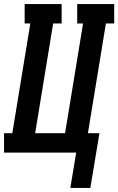

<svg xmlns="http://www.w3.org/2000/svg" viewBox="-38 -755 585 950"><path d="M310 175 339 0H-18V-96H23L112 -639H84V-735H267V-639H225L136 -96H284L373 -639H344V-735H527V-639H486L397 -96H454L409 175Z"/></svg>

Font: Iosevka Curly Slab
Style: Bold Italic
Weight: 700
Italic angle: -9°
Monospace: yes
Designer: Belleve Invis
Foundry: Belleve Invis
Version: Version 22.1.2; ttfautohint (v1.8.4)